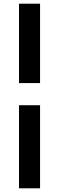

<svg xmlns="http://www.w3.org/2000/svg" viewBox="-20 -770 320 1040"><path d="M83 250V-200H197V250ZM197 -320H83V-750H197Z"/></svg>

Font: TypoPRO Source Serif Pro
Style: Regular
Weight: 900
Designer: Frank Grießhammer
Foundry: Adobe Systems Incorporated
Version: Version 1.017;PS 1.0;hotconv 1.0.79;makeotf.lib2.5.61930